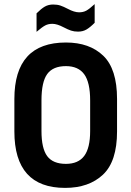

<svg xmlns="http://www.w3.org/2000/svg" viewBox="-20 -907 640 935"><path d="M50 -267V-425Q50 -700 301 -700Q416 -700 483 -635.5Q550 -571 550 -425V-267Q550 -121 481.5 -56.5Q413 8 297 8Q50 8 50 -267ZM419 -269V-418Q419 -506 390 -545.5Q361 -585 301 -585Q238 -585 210 -546.5Q182 -508 182 -418V-269Q182 -184 210 -146.5Q238 -109 301 -109Q361 -109 390 -147.5Q419 -186 419 -269ZM158 -842Q181 -865 198.5 -875Q216 -885 239 -885Q259 -885 274 -880Q289 -875 310 -864Q342 -847 365 -847Q385 -847 400 -855Q415 -863 441 -887V-796Q418 -773 400.5 -763Q383 -753 360 -753Q341 -753 326 -758Q311 -763 290 -774Q258 -791 235 -791Q215 -791 200 -783Q185 -775 158 -752Z"/></svg>

Font: D-DIN
Style: DIN-Bold
Weight: 700
Designer: Charles Nix
Foundry: Datto Inc.
Version: Version 1.00